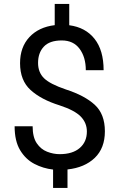

<svg xmlns="http://www.w3.org/2000/svg" viewBox="-20 -846 602 968"><path d="M418 -183.1Q418 -226.6 387.2 -258.3Q356.4 -290 280.3 -314.9Q187.5 -343.8 134.3 -392.1Q81.1 -440.4 81.1 -527.3Q81.1 -608.4 128.2 -658.9Q175.3 -709.5 255.9 -719.2V-826.2H329.1V-718.8Q411.1 -708 456.8 -650.1Q502.4 -592.3 502.4 -492.2H412.6Q412.6 -557.6 381.3 -599.9Q350.1 -642.1 291.5 -642.1Q230 -642.1 200.9 -610.8Q171.9 -579.6 171.9 -528.8Q171.9 -481.4 201.7 -451.9Q231.4 -422.4 312 -395Q406.2 -364.7 457.5 -317.9Q508.8 -271 508.8 -184.1Q508.8 -99.1 457.8 -50Q406.7 -1 320.3 8.3V101.6H247.6V8.8Q197.8 3.4 153.3 -19.8Q108.9 -43 81.3 -89.1Q53.7 -135.3 53.7 -209.5H144.5Q144.5 -154.3 165.3 -123.8Q186 -93.3 217.5 -81.1Q249 -68.8 280.8 -68.8Q346.2 -68.8 382.1 -99.9Q418 -130.9 418 -183.1Z"/></svg>

Font: Vazirmatn RD FD
Style: Regular
Weight: 400
Designer: Saber Rastikerdar
Foundry: Saber Rastikerdar
Version: Version 33.003